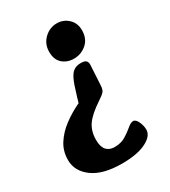

<svg xmlns="http://www.w3.org/2000/svg" viewBox="-195 -585 791 894"><g transform="rotate(-30 201.0 -138.0)"><path d="M-17 81Q-17 33 7.5 -5Q32 -43 71 -72Q110 -101 153 -121.5Q196 -142 232 -156L146 -82Q169 -163 183.5 -206Q198 -249 215 -265Q232 -281 259 -281Q281 -281 288.5 -273Q296 -265 295 -251L289 -145Q288 -122 279.5 -112Q271 -102 245 -85Q189 -48 166 -15Q143 18 143 65Q143 102 158.5 119.5Q174 137 202 137Q237 137 262 121.5Q287 106 305 90.5Q323 75 336 75Q350 75 360 97Q370 119 370 140Q370 174 323 197.5Q276 221 194 221Q92 221 37.5 181Q-17 141 -17 81ZM256 -497Q291 -497 316.5 -473Q342 -449 342 -411Q342 -365 312.5 -339.5Q283 -314 244 -314Q208 -314 183.5 -335.5Q159 -357 159 -399Q159 -441 188 -469Q217 -497 256 -497Z"/></g></svg>

Font: Alkatra
Style: Bold
Weight: 700
Designer: Suman Bhandary
Version: Version 1.100;gftools[0.9.22]